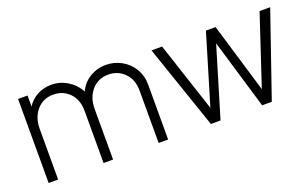

<svg xmlns="http://www.w3.org/2000/svg" viewBox="-67 -842 1827 1140"><g transform="rotate(-20 846.0 -271.5)"><path d="M83 -531H143V-461Q166 -499 206.5 -521Q247 -543 296 -543Q351 -543 398 -514Q445 -485 470 -437Q492 -486 538.5 -514.5Q585 -543 641 -543Q693 -543 738.5 -518Q784 -493 811 -448Q838 -403 838 -347V0H778V-330Q778 -400 737 -442Q696 -484 635 -484Q571 -484 530.5 -438Q490 -392 490 -320V0H430V-330Q430 -400 389.5 -442Q349 -484 287 -484Q223 -484 183 -438Q143 -392 143 -320V0H83Z M926 -531H993L1138 -91L1270 -531H1331L1463 -91L1609 -531H1676L1493 0H1432L1301 -439L1169 0H1108Z"/></g></svg>

Font: Evergrow Sans
Style: Light
Weight: 300
Foundry: 10Web
Version: Version 1.000